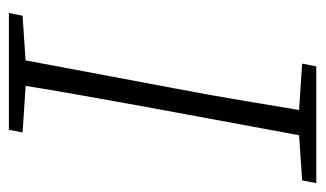

<svg xmlns="http://www.w3.org/2000/svg" viewBox="-166 -548 714 421"><g transform="rotate(90 190.5 -337.0)"><path d="M8 0 14 -30 133 -38H149L270 -30L264 0ZM105 0 173 -362Q188 -440 201 -518Q214 -596 227 -674H283L216 -312Q202 -234 188 -156Q174 -78 162 0ZM119 -643 125 -674H381L375 -643L257 -635H240Z"/></g></svg>

Font: Source Serif 4 18pt Light
Style: Italic
Weight: 300
Italic angle: -12°
Designer: Frank Grießhammer
Foundry: Adobe Systems Incorporated
Version: Version 4.004;hotconv 1.0.116;makeotfexe 2.5.65601